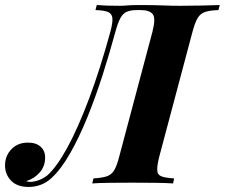

<svg xmlns="http://www.w3.org/2000/svg" viewBox="-83 -728 892 762"><path d="M38 -6Q55 -7 72.5 -13.5Q90 -20 106 -33Q144 -68 185.5 -144.5Q227 -221 270.5 -336.5Q314 -452 355 -602Q365 -639 363 -656.5Q361 -674 345.5 -680.5Q330 -687 296 -688L301 -708Q333 -705 394 -705Q407 -705 423 -706.5Q439 -708 471 -708Q526 -708 562.5 -706.5Q599 -705 630 -705Q676 -705 717.5 -706Q759 -707 789 -708L784 -688Q750 -687 731 -680.5Q712 -674 701.5 -656.5Q691 -639 681 -602L549 -106Q540 -70 541 -52Q542 -34 558 -28Q574 -22 608 -20L604 0Q576 -2 532 -2.5Q488 -3 440 -3Q394 -3 352 -2.5Q310 -2 283 0L288 -20Q321 -22 340 -28Q359 -34 370 -52Q381 -70 390 -106L522 -602Q536 -656 523 -672Q510 -688 475 -688H461Q436 -688 420.5 -681.5Q405 -675 395 -656.5Q385 -638 375 -602Q352 -517 324 -429.5Q296 -342 263.5 -262Q231 -182 195 -119Q159 -56 121 -21Q100 -2 77 6Q54 14 31 14Q-16 14 -40 -12Q-64 -38 -63 -74Q-62 -111 -37 -136.5Q-12 -162 28 -162Q61 -162 79 -145Q97 -128 96 -101Q96 -68 74.5 -43.5Q53 -19 21 -9Q24 -8 28.5 -7Q33 -6 38 -6Z"/></svg>

Font: Playfair Display
Style: Bold Italic
Weight: 700
Italic angle: -14°
Designer: Claus Eggers Sørensen
Foundry: Claus Eggers Sørensen
Version: Version 1.203